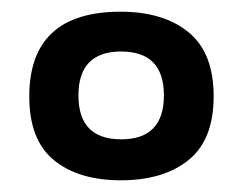

<svg xmlns="http://www.w3.org/2000/svg" viewBox="-20 -725 415 328"><path d="M30 -560Q30 -705 186 -705Q259 -705 302 -670Q345 -635 345 -560.5Q345 -486 302 -451.5Q259 -417 186.5 -417Q114 -417 72 -451.5Q30 -486 30 -560ZM260 -562Q260 -637 187 -637Q114 -637 114 -562Q114 -487 187 -487Q260 -487 260 -562Z"/></svg>

Font: Patua One
Style: Regular
Weight: 400
Designer: luciano Vergara
Foundry: Luciano Vergara
Version: Version 1.002